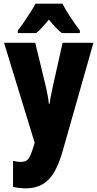

<svg xmlns="http://www.w3.org/2000/svg" viewBox="-20 -786 531 1046"><path d="M2 -553H172L230 -313Q236 -288 240.5 -262.5Q245 -237 246 -220H250Q252 -237 256 -258.5Q260 -280 267 -311L321 -553H489L322 35Q290 148 243 194Q196 240 121 240Q102 240 84.5 238Q67 236 51 232V90Q71 96 91 96Q111 96 123 89.5Q135 83 144.5 62.5Q154 42 166 2L169 -8ZM320 -766Q354 -701 415 -620V-606H316Q286 -630 246 -679Q202 -626 178 -606H77V-620Q91 -637 110 -665Q129 -693 147 -721Q165 -749 173 -766Z"/></svg>

Font: Noto Sans Kannada ExtraCondensed Black
Style: Regular
Weight: 900
Width: 2
Designer: Jelle Bosma - Monotype Design Team
Foundry: Monotype Imaging Inc.
Version: Version 2.005; ttfautohint (v1.8.4.7-5d5b)